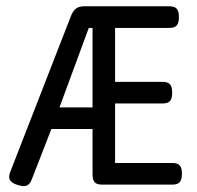

<svg xmlns="http://www.w3.org/2000/svg" viewBox="-20 -600 640 624"><path d="M571.3 -35.2Q571.3 -16.1 564.2 -8.1Q557.1 0 540.5 0H331.5H311.5Q294.9 0 287.8 -7.6Q280.8 -15.1 280.8 -33.2V-180.7H147L83.5 -17.6Q79.1 -5.9 72.8 -0.5Q66.4 4.9 56.6 4.9Q49.8 4.9 37.1 1Q22.9 -3.4 16.4 -9.8Q9.8 -16.1 9.8 -25.4Q9.8 -32.7 13.2 -41L210 -546.4Q216.8 -564.5 226.8 -572Q236.8 -579.6 253.4 -579.6H304.7H354H530.8Q547.4 -579.6 554.4 -571.5Q561.5 -563.5 561.5 -544.4Q561.5 -525.4 554.4 -517.3Q547.4 -509.3 530.8 -509.3H354V-334H508.8Q525.4 -334 532.5 -325.9Q539.6 -317.9 539.6 -298.8Q539.6 -279.8 532.5 -271.7Q525.4 -263.7 508.8 -263.7H354V-70.3H540.5Q557.1 -70.3 564.2 -62.3Q571.3 -54.2 571.3 -35.2ZM280.8 -251V-509.3H268.6L173.3 -251Z"/></svg>

Font: Courier Prime Code
Style: Regular
Weight: 400
Designer: Alan Dague-Greene
Foundry: Quote-Unquote Apps
Version: Version 3.0318